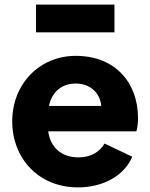

<svg xmlns="http://www.w3.org/2000/svg" viewBox="-20 -800 651 832"><path d="M318 12C430 12 520 -41 553 -121L433 -178C412 -141 373 -118 320 -118C246 -118 198 -162 189 -231H571C576 -246 578 -267 578 -289C578 -440 481 -558 308 -558C152 -558 33 -437 33 -274C33 -116 145 12 318 12ZM136 -660H476V-780H136ZM192 -341C206 -404 249 -438 308 -438C370 -438 413 -399 419 -341Z"/></svg>

Font: Mluvka ExtraBold
Style: Regular
Weight: 800
Designer: Modified by Jiří Krblich, Original typeface by Gumpita Rahayu
Foundry: Gumpita Rahayu & Jiří Krblich
Version: Version 2.000;Glyphs 3.1.1 (3134)